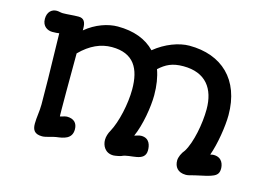

<svg xmlns="http://www.w3.org/2000/svg" viewBox="-85 -764 1317 942"><g transform="rotate(15 573.5 -293.5)"><path d="M137.7 -35.6C137.7 -3.9 149.4 15.1 188 15.1C208 15.1 234.9 3.4 256.3 0.5C292 -3.9 335 -10.3 335 -59.1C335 -91.8 316.4 -109.9 281.2 -109.9C275.4 -109.9 271.5 -108.4 247.6 -101.6C245.6 -96.7 246.1 -334.5 246.6 -421.9C297.9 -473.6 351.1 -496.6 406.2 -496.6C518.1 -496.6 555.7 -426.3 555.7 -321.8C555.7 -247.1 534.2 -150.9 505.4 -98.1C496.6 -83 490.7 -64.9 490.7 -48.3C490.7 -19.5 507.3 15.1 549.8 15.1C558.6 15.1 585.4 9.8 589.8 7.3C628.4 -12.7 708 8.8 708 -53.2C708 -75.2 701.7 -113.3 658.2 -113.3C645 -113.3 634.3 -107.4 624 -105.5C651.9 -167.5 667.5 -263.2 667.5 -321.8C667.5 -370.1 660.6 -413.1 647.5 -449.2C681.6 -480 712.9 -496.6 769.5 -496.6C883.3 -496.6 933.6 -426.3 933.6 -321.8C933.6 -248 914.1 -148.4 883.8 -99.1C869.1 -82 858.9 -59.1 858.9 -42C858.9 -10.7 876 15.1 918 15.1C928.2 15.1 939.9 11.7 960 6.3C1052.2 -13.2 1077.6 -18.6 1077.6 -59.1C1077.6 -76.2 1070.8 -114.7 1025.4 -114.7C1021.5 -114.7 1016.6 -114.3 1008.3 -111.8C1029.8 -170.9 1044.9 -265.1 1044.9 -321.8C1044.9 -502.4 936 -601.6 772 -601.6C718.8 -601.6 651.9 -576.7 597.2 -531.7C553.2 -577.6 489.3 -601.6 408.2 -601.6C358.9 -601.6 297.9 -581.5 246.6 -538.6V-548.3C246.6 -580.1 237.3 -598.6 209.5 -598.6C181.2 -598.6 155.8 -594.7 129.9 -594.7C119.1 -594.7 109.4 -598.6 99.1 -598.6C73.2 -598.6 52.2 -580.6 52.2 -545.4C52.2 -506.8 80.6 -492.7 104 -492.7C120.1 -492.7 130.4 -493.7 138.7 -495.1C143.6 -278.8 145 -216.3 145 -135.3C145 -99.6 137.7 -68.4 137.7 -35.6Z"/></g></svg>

Font: Autour One
Style: Regular
Weight: 400
Designer: Eben Sorkin
Foundry: Eben Sorkin
Version: Version 1.002